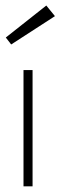

<svg xmlns="http://www.w3.org/2000/svg" viewBox="-24 -658 214 678"><path d="M15.5 -501 -3.5 -525.5 139.5 -638.5 170 -601ZM59 0V-410.5H91V0Z"/></svg>

Font: League Spartan ExtraLight
Style: Regular
Weight: 200
Foundry: The League of Moveable Type
Version: Version 2.002